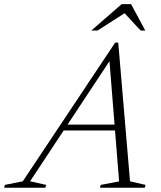

<svg xmlns="http://www.w3.org/2000/svg" viewBox="-84 -886 758 906"><path d="M197 -270.5 206.5 -298H495.5L486.5 -270.5ZM529.5 -30.5 603 -13.5 599 0H387.5L391.5 -13.5L478 -30L430.5 -623H449.5L58 -30.5L134 -13.5L130 0H-64.5L-61 -13.5L23.5 -30.5L459.5 -685H474ZM347 -742 490 -866.5H534.5L601.5 -742H579.5L497.5 -830.5H514.5L376.5 -742Z"/></svg>

Font: Newsreader 24pt Light
Style: Italic
Weight: 300
Italic angle: -17°
Designer: Hugues Gentile
Foundry: Production Type
Version: Version 1.003